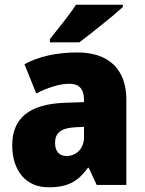

<svg xmlns="http://www.w3.org/2000/svg" viewBox="-20 -786 616 816"><path d="M502 -756V-766H303C274 -721 226 -663 192 -620V-606H317C369 -645 462 -719 502 -756ZM310 -563C219 -563 144 -546 84 -513L134 -389C186 -415 235 -430 275 -430C314 -430 337 -410 337 -362V-352L252 -349C109 -343 32 -287 32 -169C32 -59 91 10 186 10C270 10 311 -15 354 -73H357L391 0H517V-363C517 -494 439 -563 310 -563ZM299 -245 337 -247V-202C337 -155 304 -123 263 -123C233 -123 214 -141 214 -179C214 -220 238 -242 299 -245Z"/></svg>

Font: Noto Sans Arabic SemCond Blk
Style: Regular
Weight: 900
Width: 4
Designer: Monotype Design Team, Nadine Chahine, Nizar Qandah and Khaled Hosny
Foundry: Monotype Imaging Inc.
Version: Version 2.012